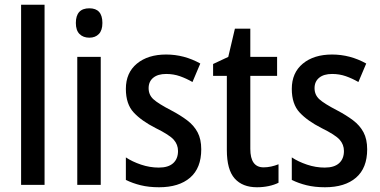

<svg xmlns="http://www.w3.org/2000/svg" viewBox="-20 -780 1603 810"><path d="M168 0H69V-760H168Z M357 -745Q412 -745 412 -683Q412 -652 397 -636.5Q382 -621 357 -621Q331 -621 315.5 -636.5Q300 -652 300 -683Q300 -745 357 -745ZM405 -540V0H306V-540Z M829 -150Q829 -71 782 -30.5Q735 10 651 10Q608 10 573.5 1.5Q539 -7 511 -21V-116Q538 -98 575 -85.5Q612 -73 650 -73Q690 -73 710.5 -91.5Q731 -110 731 -143Q731 -170 713 -190.5Q695 -211 636 -240Q577 -270 544 -305.5Q511 -341 511 -405Q511 -473 557.5 -511.5Q604 -550 681 -550Q757 -550 825 -512L792 -434Q766 -449 739 -458.5Q712 -468 681 -468Q646 -468 626.5 -452Q607 -436 607 -408Q607 -380 627 -361.5Q647 -343 703 -314Q741 -294 769.5 -272.5Q798 -251 813.5 -222Q829 -193 829 -150Z M1092 -74Q1108 -74 1124 -77.5Q1140 -81 1155 -87V-9Q1137 0 1113.5 5Q1090 10 1064 10Q1003 10 970 -27Q937 -64 937 -147V-460H879V-510L943 -540L971 -659H1036V-540H1149V-460H1036V-152Q1036 -74 1092 -74Z M1529 -150Q1529 -71 1482 -30.5Q1435 10 1351 10Q1308 10 1273.5 1.5Q1239 -7 1211 -21V-116Q1238 -98 1275 -85.5Q1312 -73 1350 -73Q1390 -73 1410.5 -91.5Q1431 -110 1431 -143Q1431 -170 1413 -190.5Q1395 -211 1336 -240Q1277 -270 1244 -305.5Q1211 -341 1211 -405Q1211 -473 1257.5 -511.5Q1304 -550 1381 -550Q1457 -550 1525 -512L1492 -434Q1466 -449 1439 -458.5Q1412 -468 1381 -468Q1346 -468 1326.5 -452Q1307 -436 1307 -408Q1307 -380 1327 -361.5Q1347 -343 1403 -314Q1441 -294 1469.5 -272.5Q1498 -251 1513.5 -222Q1529 -193 1529 -150Z"/></svg>

Font: Noto Sans Telugu Condensed Medium
Style: Regular
Weight: 500
Width: 3
Designer: Jelle Bosma - Monotype Design Team
Foundry: Monotype Imaging Inc.
Version: Version 2.005; ttfautohint (v1.8.4.7-5d5b)